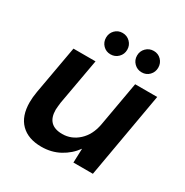

<svg xmlns="http://www.w3.org/2000/svg" viewBox="-162 -821 932 965"><g transform="rotate(30 304.5 -338.0)"><path d="M587 -496 500 0H387L390 -82Q359 -39 312 -13.5Q265 12 207 12Q130 12 87.5 -30.5Q45 -73 45 -153Q45 -181 51 -216L101 -496H229L181 -228Q180 -216 178.5 -205.5Q177 -195 177 -186Q177 -96 266 -96Q319 -96 360 -133.5Q401 -171 413 -236L459 -496ZM457 -564Q431 -564 413 -582Q395 -600 395 -626Q395 -652 413 -670Q431 -688 457 -688Q483 -688 500.5 -670Q518 -652 518 -626Q518 -600 500.5 -582Q483 -564 457 -564ZM276 -564Q250 -564 232.5 -582Q215 -600 215 -626Q215 -652 232.5 -670Q250 -688 276 -688Q302 -688 320 -670Q338 -652 338 -626Q338 -600 320 -582Q302 -564 276 -564Z"/></g></svg>

Font: DeepMind Sans
Style: Bold Italic
Weight: 700
Italic angle: -10°
Designer: Jonny Pinhorn / Modifications: Colophon Foundry
Foundry: Colophon Foundry
Version: Version 1.002; ttfautohint (v1.8.2)